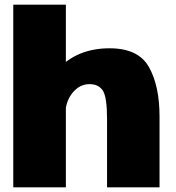

<svg xmlns="http://www.w3.org/2000/svg" viewBox="-20 -805 758 825"><path d="M37 0H263V-785H37ZM440 0H665.5V-304.5Q665.5 -435.5 620.2 -516.5Q575 -597.5 451 -597.5Q315.5 -597.5 232.2 -511.2Q149 -425 149 -341.5L259 -298Q259 -365 290 -404.2Q321 -443.5 364.5 -443.5Q403.5 -443.5 421.8 -415.8Q440 -388 440 -293Z"/></svg>

Font: Anybody UltraCondensed Thin Black
Style: Regular
Weight: 900
Version: Version 1.111